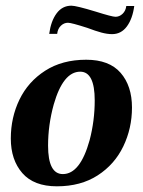

<svg xmlns="http://www.w3.org/2000/svg" viewBox="-20 -645 502 675"><path d="M18 -158Q18 -232 48.5 -295Q79 -358 139 -396.5Q199 -435 283 -435Q364 -435 404 -389Q444 -343 444 -267Q444 -194 413.5 -130.5Q383 -67 323.5 -28.5Q264 10 180 10Q99 10 58.5 -36.5Q18 -83 18 -158ZM295 -152Q313 -220 313 -292Q313 -393 262 -393Q202 -393 169 -278Q149 -206 149 -133Q149 -33 201 -33Q262 -33 295 -152ZM287 -547Q231 -565 219 -565Q205 -565 194 -554.5Q183 -544 181 -526H153Q159 -571 179 -598Q199 -625 231 -625Q248 -625 317 -604Q374 -586 386 -586Q400 -586 411 -596.5Q422 -607 424 -624H452Q446 -579 426 -552Q406 -525 374 -525Q357 -525 336.5 -530.5Q316 -536 287 -547Z"/></svg>

Font: Unna
Style: Bold Italic
Weight: 700
Italic angle: -8.05°
Designer: Jorge de Buen Unna
Foundry: Omnibus-Type
Version: Version 2.008